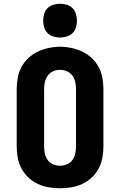

<svg xmlns="http://www.w3.org/2000/svg" viewBox="-20 -995 640 1023"><path d="M300 8Q270 8 239.5 3Q209 -2 181.5 -15Q154 -28 131.5 -49Q109 -70 94.5 -97Q80 -124 74.5 -154.5Q69 -185 69 -215V-520Q69 -550 74.5 -580.5Q80 -611 94.5 -638Q109 -665 131.5 -686Q154 -707 181.5 -720Q209 -733 239.5 -739.5Q270 -746 300 -746Q330 -746 360.5 -739.5Q391 -733 418.5 -720Q446 -707 468.5 -686Q491 -665 505.5 -638Q520 -611 525.5 -580.5Q531 -550 531 -520V-215Q531 -185 525.5 -154.5Q520 -124 505.5 -97Q491 -70 468.5 -49Q446 -28 418.5 -15Q391 -2 360.5 3Q330 8 300 8ZM300 -112Q319 -112 337 -119.5Q355 -127 366 -142.5Q377 -158 381 -177Q385 -196 385 -215V-520Q385 -539 381 -558Q377 -577 365.5 -592.5Q354 -608 336 -615.5Q318 -623 299 -623Q280 -623 262.5 -615Q245 -607 234 -591.5Q223 -576 219 -557.5Q215 -539 215 -520V-215Q215 -196 219 -177Q223 -158 234 -142.5Q245 -127 263 -119.5Q281 -112 300 -112ZM300 -795Q282 -795 264 -800.5Q246 -806 233.5 -818.5Q221 -831 215.5 -849Q210 -867 210 -885Q210 -903 215.5 -921Q221 -939 233.5 -951.5Q246 -964 264 -969.5Q282 -975 300 -975Q318 -975 336 -969.5Q354 -964 366.5 -951.5Q379 -939 384.5 -921Q390 -903 390 -885Q390 -867 384.5 -849Q379 -831 366.5 -818.5Q354 -806 336 -800.5Q318 -795 300 -795Z"/></svg>

Font: Iosevka Curly Heavy Extended
Style: Regular
Weight: 900
Width: 7
Monospace: yes
Designer: Belleve Invis
Foundry: Belleve Invis
Version: Version 11.1.0; ttfautohint (v1.8.3)